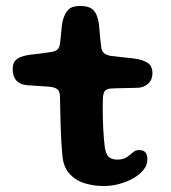

<svg xmlns="http://www.w3.org/2000/svg" viewBox="-20 -612 574 643"><path d="M327 11Q294.5 11 263.8 1.8Q233 -7.5 212 -31Q191 -54.5 188.5 -96.5Q187 -110.5 186 -127.2Q185 -144 184.2 -163Q183.5 -182 182.8 -202.2Q182 -222.5 181.8 -243.2Q181.5 -264 181 -284Q181 -306.5 172 -313.2Q163 -320 146 -321.5Q136.5 -322.5 122.8 -323.2Q109 -324 94.5 -325Q80 -326 67.5 -327Q46 -329.5 34.2 -343Q22.5 -356.5 22.5 -381Q22.5 -398 29.5 -407Q36.5 -416 48.5 -420.8Q60.5 -425.5 75.5 -428Q100.5 -430.5 117.8 -433Q135 -435.5 149.5 -437.5Q165 -439.5 172.5 -446.2Q180 -453 181.5 -470Q183 -481 184 -494Q185 -507 186.5 -520Q188 -533 190 -542.5Q197 -568 209.2 -580Q221.5 -592 248 -592Q269.5 -592 282 -585.8Q294.5 -579.5 301 -566.8Q307.5 -554 311 -533.5Q312.5 -519.5 313.5 -508.5Q314.5 -497.5 315.2 -488.2Q316 -479 317 -471Q318 -463 319 -455Q320.5 -440 329.5 -433.2Q338.5 -426.5 353.5 -424.5Q367 -423 381.8 -421.2Q396.5 -419.5 410.5 -418.2Q424.5 -417 435 -415Q457.5 -412 474 -401.8Q490.5 -391.5 490.5 -367Q490.5 -345.5 477 -332.5Q463.5 -319.5 442 -318Q414 -317 389.5 -316.8Q365 -316.5 351 -315.5Q340 -315 332.8 -309Q325.5 -303 324.5 -281Q324 -264.5 324 -247.5Q324 -230.5 324.5 -213.5Q325 -196.5 325.8 -180.2Q326.5 -164 327.8 -149.5Q329 -135 330.5 -122.5Q333.5 -97 343.5 -87.2Q353.5 -77.5 372.5 -77.5Q392.5 -77.5 404.2 -85.5Q416 -93.5 425 -101.5Q434 -109.5 445 -109.5Q460.5 -109.5 467 -101.5Q473.5 -93.5 473.5 -78Q473.5 -59 460.5 -43Q447.5 -27 426 -14.8Q404.5 -2.5 378.8 4.2Q353 11 327 11Z"/></svg>

Font: Gluten Medium
Style: Regular
Weight: 500
Designer: Tyler Finck
Foundry: Etcetera Type Company
Version: Version 1.300